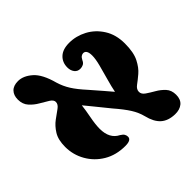

<svg xmlns="http://www.w3.org/2000/svg" viewBox="-117 -644 820 820"><g transform="rotate(45 293.5 -233.5)"><path d="M532.5 -171.5Q532.5 -116 507.8 -74.5Q483 -33 442 -9.8Q401 13.5 353.5 13.5Q310.5 13.5 284.5 -2.8Q258.5 -19 242.8 -40.5Q227 -62 215.5 -78.2Q204 -94.5 189.5 -94.5Q177 -94.5 166.8 -78.2Q156.5 -62 144.5 -40.8Q132.5 -19.5 114.2 -3Q96 13.5 67.5 13.5Q42 13.5 27 -0.8Q12 -15 12 -43Q12 -74.5 39 -105.5Q66 -136.5 133 -154.5Q163 -163.5 189.2 -180Q215.5 -196.5 250 -228Q279.5 -254 301.2 -272.5Q323 -291 337.5 -303.5Q311.5 -308.5 277.5 -318.2Q243.5 -328 211.5 -336.2Q179.5 -344.5 159.5 -344.5Q124.5 -344.5 124.5 -324Q124.5 -318.5 128.5 -312.2Q132.5 -306 143.5 -300.5Q155 -295.5 159.2 -287Q163.5 -278.5 163.5 -268.5Q163.5 -252 151 -242.5Q138.5 -233 120 -233Q89.5 -233 70.2 -253.5Q51 -274 51 -313Q51 -354.5 71.2 -392.8Q91.5 -431 129.8 -455.2Q168 -479.5 221.5 -479.5Q275 -479.5 306 -463.8Q337 -448 354.2 -427.5Q371.5 -407 383 -391.2Q394.5 -375.5 410 -375.5Q424.5 -375.5 435.2 -391.2Q446 -407 457.8 -427.5Q469.5 -448 486.5 -463.8Q503.5 -479.5 531 -479.5Q559.5 -479.5 573.5 -462.5Q587.5 -445.5 587 -417.5Q586 -377 565.2 -353.8Q544.5 -330.5 501 -320Q473 -313 445.5 -295.8Q418 -278.5 380 -245.5Q340.5 -213.5 316.5 -194Q292.5 -174.5 278 -162.5Q305 -159.5 341 -152.5Q377 -145.5 403 -145.5Q462.5 -145.5 483.5 -188Q490.5 -199.5 497.5 -203.5Q504.5 -207.5 512.5 -207.5Q532.5 -207.5 532.5 -171.5Z"/></g></svg>

Font: Fraunces 9pt S050
Style: Bold Italic
Weight: 700
Italic angle: -16°
Version: Version 1.000; ttfautohint (v1.8.3)